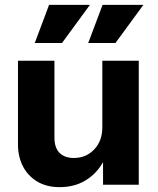

<svg xmlns="http://www.w3.org/2000/svg" viewBox="-20 -760 651 790"><path d="M225 10Q171 10 132.5 -13.5Q94 -37 74 -76.5Q54 -116 54 -165V-510H204V-194Q204 -152 225 -131Q246 -110 284 -110Q334 -110 367.5 -145Q401 -180 401 -236V-510H551V0H404V-93Q378 -46 332.5 -18Q287 10 225 10ZM235 -583H123L182 -740H350ZM455 -583H343L402 -740H570Z"/></svg>

Font: Instrument Sans
Style: Bold
Weight: 700
Designer: Rodrigo Fuenzalida
Foundry: fragTYPE
Version: Version 1.000; ttfautohint (v1.8.4.7-5d5b);gftools[0.9.28]